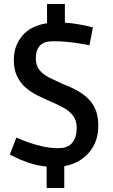

<svg xmlns="http://www.w3.org/2000/svg" viewBox="-20 -822 562 959"><path d="M213 117V10Q163 5 121.5 -9.5Q80 -24 54.5 -37Q29 -50 29 -50Q29 -50 34 -63Q39 -76 45.5 -93Q52 -110 57 -122.5Q62 -135 62 -135Q62 -135 80 -127Q98 -119 127.5 -109Q157 -99 194 -90.5Q231 -82 270 -82Q293 -82 306.5 -86.5Q320 -91 326 -95Q343 -107 353 -128.5Q363 -150 363 -185Q363 -218 347 -241Q331 -264 304 -280Q277 -296 244 -310Q205 -327 170 -344Q135 -361 108 -384.5Q81 -408 65 -441.5Q49 -475 49 -523Q49 -592 90.5 -642.5Q132 -693 215 -706V-802H304V-709Q342 -706 373.5 -700.5Q405 -695 424.5 -690Q444 -685 444 -685L427 -596Q427 -596 411.5 -599Q396 -602 370 -606Q344 -610 312.5 -613Q281 -616 250 -616Q227 -616 213.5 -613Q200 -610 190 -603Q179 -597 169 -579Q159 -561 159 -529Q159 -493 178.5 -470.5Q198 -448 229.5 -432.5Q261 -417 297 -401Q330 -389 360.5 -372.5Q391 -356 416 -333.5Q441 -311 456 -277Q471 -243 471 -194Q471 -114 424.5 -60Q378 -6 301 8V117Z"/></svg>

Font: Ruda SemiBold
Style: Regular
Weight: 600
Designer: Mariela Monsalve and Angelina Sanchez
Foundry: Mariela Monsalve and Angelina Sanchez
Version: Version 2.001